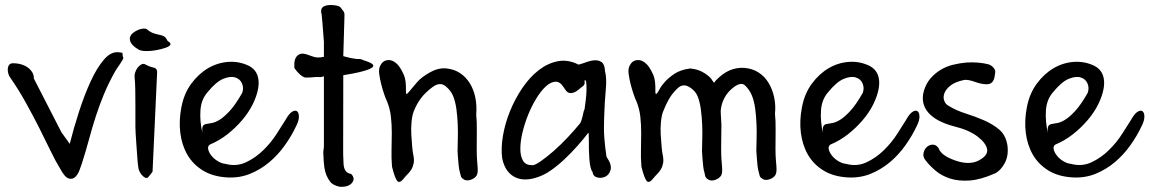

<svg xmlns="http://www.w3.org/2000/svg" viewBox="-20 -703 4514 754"><path d="M21 -397Q14.6 -405.3 12.2 -415.5Q9.8 -425.8 10.7 -434.6Q11.7 -443.4 16.6 -449Q21.5 -454.6 31.2 -454.6Q48.8 -454.6 64.2 -450Q79.6 -445.3 90.3 -437Q101.1 -428.7 107.2 -418.2Q113.3 -407.7 112.8 -395L221.2 -183.6L253.9 -138.2Q269.5 -200.2 290.5 -265.1Q311.5 -330.1 336.2 -383.8Q360.8 -437.5 388.9 -469.7Q417 -502 447.8 -497.6Q455.6 -496.6 458.3 -496.1Q460.9 -495.6 461.2 -493.7Q461.4 -491.7 461.4 -487.3Q461.4 -482.9 464.4 -475.1Q464.4 -473.1 460.4 -466.1Q456.5 -459 450.7 -450.7Q444.8 -442.4 439.2 -434.1Q433.6 -425.8 431.6 -421.9Q405.3 -374.5 387.7 -331.8Q370.1 -289.1 356.2 -246.1Q342.3 -203.1 330.1 -157.7Q317.9 -112.3 301.3 -60.1Q298.3 -51.8 292.2 -34.9Q286.1 -18.1 275.4 -7.8Q264.6 2.4 249.5 -2.2Q234.4 -6.8 216.3 -40.5Q198.2 -69.8 178.2 -111.3Q158.2 -152.8 134.3 -200.2Q110.4 -247.6 82 -298.8Q53.7 -350.1 21 -397Z M511.7 -206.1Q511.7 -213.4 511.7 -237.5Q511.7 -261.7 511.7 -291Q511.7 -320.3 511.2 -350.1Q510.7 -379.9 508.8 -397.5Q507.3 -407.7 511 -418.9Q514.6 -430.2 521.2 -438.2Q527.8 -446.3 535.4 -450.2Q543 -454.1 550.3 -450.2Q568.4 -440.4 582 -438Q595.7 -435.5 597.2 -422.4L579.1 -29.3Q578.6 -28.3 575.4 -23.9Q572.3 -19.5 568.6 -14.9Q564.9 -10.3 561.8 -7.1Q558.6 -3.9 557.1 -3.9Q546.4 -3.9 535.4 -17.8Q524.4 -31.7 522.9 -47.4Q520.5 -64 519 -87.9Q517.6 -111.8 515.6 -135.3Q513.7 -158.7 512.7 -178Q511.7 -197.3 511.7 -206.1ZM523.4 -508.8Q502 -521.5 494.9 -533.9Q487.8 -546.4 490.5 -556.4Q493.2 -566.4 502.4 -573.7Q511.7 -581.1 522.7 -585.7Q533.7 -590.3 543.5 -590.8Q553.2 -591.3 557.1 -587.9Q570.3 -576.7 582.8 -572.5Q595.2 -568.4 605.7 -566.4Q616.2 -564.5 623.8 -560.5Q631.3 -556.6 636.7 -544.4Q637.7 -542.5 642.8 -539.1Q647.9 -535.6 649.4 -531.2Q650.9 -526.9 643.3 -521.5Q635.7 -516.1 611.3 -509.8Q604 -507.8 592.8 -505.9Q581.5 -503.9 568.4 -502.9Q555.2 -502 543.5 -502.9Q531.7 -503.9 523.4 -508.8Z M692.4 -282.2Q702.6 -335.9 731.4 -374.8Q760.3 -413.6 797.4 -435.3Q834.5 -457 877 -460Q919.4 -462.9 958 -444.3Q981.9 -431.6 990.5 -408.7Q999 -385.7 993.9 -356.2Q988.8 -326.7 972.7 -293.9Q956.5 -261.2 930.7 -231Q904.8 -200.7 872.8 -175.5Q840.8 -150.4 804.2 -135.3Q794.9 -128.9 797.6 -116.7Q800.3 -104.5 810.1 -92Q819.8 -79.6 835 -70.3Q850.1 -61 864.7 -59.6Q908.2 -47.9 946 -65.7Q983.9 -83.5 1014.6 -113.8Q1045.4 -144 1067.1 -178.5Q1088.9 -212.9 1101.1 -231.9Q1115.2 -257.3 1127.4 -264.4Q1139.6 -271.5 1146.7 -265.9Q1153.8 -260.3 1153.8 -244.4Q1153.8 -228.5 1142.6 -207Q1125 -169.4 1098.4 -132.1Q1071.8 -94.7 1037.8 -66.2Q1003.9 -37.6 962.2 -20.5Q920.4 -3.4 871.1 -6.3Q814.9 -9.8 776.1 -33.9Q737.3 -58.1 715.6 -95.9Q693.8 -133.8 688 -181.9Q682.1 -230 692.4 -282.2ZM774.9 -181.6Q772.9 -200.7 776.4 -207.3Q779.8 -213.9 788.3 -215.8Q796.9 -217.8 810.8 -219.7Q824.7 -221.7 842.5 -232.7Q860.4 -243.7 882.6 -267.8Q904.8 -292 931.2 -338.4Q938 -357.4 930.4 -375.2Q922.9 -393.1 903.6 -398.9Q884.3 -404.8 856.4 -393.3Q828.6 -381.8 795.9 -341.8Q770 -313 767.1 -269.3Q764.2 -225.6 774.9 -181.6Z M1252 -403.3Q1242.2 -399.4 1232.9 -400.4Q1223.6 -401.4 1211.7 -399.9Q1199.7 -398.4 1180.2 -398.4Q1174.8 -398.4 1167.5 -403.3Q1160.2 -408.2 1153.1 -415.3Q1146 -422.4 1140.9 -429.2Q1135.7 -436 1135.7 -438.5Q1135.7 -442.9 1136 -454.1Q1136.2 -465.3 1141.1 -475.3Q1146 -485.4 1157.2 -490.5Q1168.5 -495.6 1190.4 -487.3Q1199.7 -484.4 1208 -481.2Q1216.3 -478 1226.8 -477.3Q1237.3 -476.6 1252 -480V-538.6Q1244.1 -643.6 1243.2 -646Q1238.8 -660.6 1243.4 -669.7Q1248 -678.7 1262 -681.6Q1275.9 -684.6 1293.7 -682.4Q1311.5 -680.2 1317.4 -673.8Q1322.3 -666.5 1325.4 -663.1Q1328.6 -659.7 1330.6 -655.8Q1332.5 -651.9 1332.8 -646.7Q1333 -641.6 1332.5 -630.4L1328.1 -482.4Q1345.7 -477.5 1356.4 -475.3Q1367.2 -473.1 1373.3 -472.4Q1379.4 -471.7 1382.3 -471.4Q1385.3 -471.2 1387.9 -471.4Q1390.6 -471.7 1393.3 -471.2Q1396 -470.7 1402.3 -469.2Q1401.9 -468.3 1407.2 -466.6Q1412.6 -464.8 1419.9 -462.4Q1427.2 -460 1434.3 -456.5Q1441.4 -453.1 1444.3 -449.2Q1447.3 -445.3 1444.6 -440.9Q1441.9 -436.5 1429.2 -431.2Q1416.5 -425.8 1392.3 -419.9Q1368.2 -414.1 1328.1 -407.7L1327.6 -124.5Q1327.1 -96.7 1329.1 -60.1Q1331.1 -23.4 1358.9 -20Q1376.5 -2 1362.1 15.4Q1347.7 32.7 1313 30.3Q1286.6 23.9 1276.9 11Q1267.1 -2 1261.7 -15.4Q1256.3 -28.8 1253.7 -46.1Q1251 -63.5 1249.5 -104.5Q1251 -123.5 1251.5 -124Q1252 -124.5 1252 -123.8Q1252 -123 1252 -130.6Q1252 -138.2 1252 -171.4Z M1850.1 -253.4Q1853 -226.1 1852.5 -190.4Q1852.1 -154.8 1852.1 -117.7Q1852.1 -91.3 1853.5 -74.5Q1855 -57.6 1855.7 -46.4Q1856.4 -35.2 1855.7 -27.6Q1855 -20 1852.1 -14.2Q1844.7 -2.4 1829.1 2.9Q1813.5 8.3 1802.7 2.4Q1797.9 -0.5 1794.9 -3.2Q1792 -5.9 1790.3 -10Q1788.6 -14.2 1787.6 -20.3Q1786.6 -26.4 1783.7 -36.1Q1782.7 -41 1781.5 -51Q1780.3 -61 1779.5 -72Q1778.8 -83 1777.8 -93.3Q1776.9 -103.5 1776.9 -109.4Q1776.9 -127.4 1777.8 -155.3Q1778.8 -183.1 1777.6 -213.4Q1776.4 -243.7 1772.5 -273.4Q1768.6 -303.2 1759.5 -325.7Q1750.5 -348.1 1729 -365.2Q1707.5 -382.3 1678.7 -361.1Q1649.9 -339.8 1632.8 -316.7Q1615.7 -293.5 1605 -266.1Q1598.6 -250 1596.2 -224.9Q1593.8 -199.7 1595.2 -175Q1596.7 -150.4 1598.6 -128.4Q1600.6 -106.4 1602.5 -97.7Q1607.4 -76.2 1604.5 -61.8Q1601.6 -47.4 1595.2 -37.1Q1588.9 -26.9 1581.5 -19.8Q1574.2 -12.7 1568.8 -5.9Q1549.8 19.5 1540 7.6Q1530.3 -4.4 1519.5 -48.3Q1516.6 -82 1517.6 -115.5Q1518.6 -148.9 1518.6 -181.4Q1518.6 -213.9 1515.1 -244.9Q1511.7 -275.9 1500 -304.7Q1494.6 -315.4 1488.3 -334.2Q1481.9 -353 1476.8 -373.5Q1471.7 -394 1469.2 -412.8Q1466.8 -431.6 1472.2 -442.9Q1479 -457.5 1488.5 -462.6Q1498 -467.8 1509.3 -467Q1520.5 -466.3 1531.7 -458Q1543 -449.7 1551.3 -436.5Q1557.1 -428.7 1566.2 -408.4Q1575.2 -388.2 1574.2 -344.2Q1574.2 -330.6 1578.9 -334.7Q1583.5 -338.9 1593.8 -351.6Q1604 -364.3 1619.6 -382.1Q1635.3 -399.9 1667.2 -418.2Q1699.2 -436.5 1730.5 -434.6Q1762.7 -431.6 1786.1 -416.3Q1809.6 -400.9 1825 -376Q1840.3 -351.1 1846.7 -319.8Q1853 -288.6 1850.1 -253.4Z M1952.1 -81.5Q1946.8 -122.1 1955.3 -171.1Q1963.9 -220.2 1983.4 -267.8Q2002.9 -315.4 2031.5 -357.7Q2060.1 -399.9 2095.7 -427.5Q2131.3 -455.1 2171.1 -462.6Q2210.9 -470.2 2252 -449.2Q2267.1 -453.1 2284.4 -459.5Q2301.8 -465.8 2316.9 -466.3Q2332 -466.8 2343.3 -458.5Q2354.5 -450.2 2356 -423.3Q2363.3 -396 2358.9 -349.9Q2354.5 -303.7 2352.5 -241.2Q2350.6 -197.3 2353.3 -161.1Q2356 -125 2361.8 -87.4Q2383.3 -56.2 2377.9 -36.4Q2372.6 -16.6 2357.2 -9.3Q2341.8 -2 2325.4 -6.1Q2309.1 -10.3 2306.6 -28.8Q2301.8 -33.7 2298.8 -47.4Q2295.9 -61 2294.4 -79.1Q2293 -97.2 2292.7 -115.7Q2292.5 -134.3 2292.5 -149.4Q2292.5 -164.6 2292 -173.8Q2291.5 -183.1 2290 -181.2Q2271 -156.2 2247.1 -129.4Q2223.1 -102.5 2196.8 -77.6Q2170.4 -52.7 2142.3 -33.2Q2114.3 -13.7 2085.4 -5.4Q2064.5 1.5 2043.2 1.7Q2022 2 2003.7 -6.6Q1985.4 -15.1 1971.9 -33.2Q1958.5 -51.3 1952.1 -81.5ZM2275.4 -387.2Q2276.4 -378.9 2275.9 -375.5Q2275.4 -372.1 2273.7 -369.4Q2272 -366.7 2268.8 -364.3Q2265.6 -361.8 2260.3 -357.9Q2243.7 -342.8 2232.4 -339.4Q2221.2 -335.9 2214.4 -338.4Q2207.5 -340.8 2202.9 -346.9Q2198.2 -353 2193.4 -360.4Q2179.2 -383.3 2160.6 -382.1Q2142.1 -380.9 2123.3 -363.5Q2104.5 -346.2 2086.2 -316.4Q2067.9 -286.6 2054 -252Q2040 -217.3 2031.7 -182.1Q2023.4 -147 2023.4 -118.4Q2023.4 -89.8 2033.9 -72Q2044.4 -54.2 2067.9 -54.7Q2077.1 -51.8 2100.8 -67.9Q2124.5 -84 2153.3 -109.1Q2182.1 -134.3 2210 -164.1Q2237.8 -193.8 2256.8 -217.3Q2260.3 -221.2 2262.9 -229Q2265.6 -236.8 2267.8 -246.1Q2270 -255.4 2271.5 -262.7Q2272.9 -270 2275.4 -272.9Q2277.3 -286.6 2280 -307.4Q2282.7 -328.1 2283.2 -347.4Q2283.7 -366.7 2282.2 -378.7Q2280.8 -390.6 2275.4 -387.2Z M2788.6 -384.3Q2816.4 -414.1 2844.5 -426.3Q2872.6 -438.5 2903.3 -436.5Q2935.5 -433.6 2959.2 -418.2Q2982.9 -402.8 2998 -377.9Q3013.2 -353 3020 -321.8Q3026.9 -290.5 3023.4 -255.9Q3026.4 -228.5 3025.9 -192.6Q3025.4 -156.7 3025.4 -119.6Q3025.4 -92.8 3026.9 -76.2Q3028.3 -59.6 3029.1 -48.6Q3029.8 -37.6 3029.1 -29.8Q3028.3 -22 3025.4 -16.1Q3018.1 -4.4 3002.4 1Q2986.8 6.3 2976.1 0.5Q2971.2 -2.4 2968.3 -4.9Q2965.3 -7.3 2963.6 -11.7Q2961.9 -16.1 2960.9 -22.2Q2960 -28.3 2957 -38.1Q2956.1 -43 2954.8 -52.7Q2953.6 -62.5 2952.9 -73.7Q2952.1 -85 2951.2 -95.2Q2950.2 -105.5 2950.2 -111.3Q2950.2 -129.4 2951.2 -157Q2952.1 -184.6 2950.9 -215.1Q2949.7 -245.6 2945.8 -275.4Q2941.9 -305.2 2932.9 -327.6Q2923.8 -350.1 2906.2 -367.2Q2888.7 -384.3 2854.2 -354.7Q2819.8 -325.2 2811.5 -278.8Q2809.6 -267.1 2810.5 -258.8Q2811.5 -250.5 2813 -212.4Q2813.5 -225.6 2812.7 -190.2Q2812 -154.8 2812 -117.2Q2812 -90.8 2813.5 -74Q2814.9 -57.1 2815.7 -45.9Q2816.4 -34.7 2815.7 -27.1Q2814.9 -19.5 2812 -13.7Q2804.7 -2.4 2789.3 3.2Q2773.9 8.8 2762.7 2.9Q2757.8 0 2754.9 -2.7Q2752 -5.4 2750.2 -9.5Q2748.5 -13.7 2747.6 -20Q2746.6 -26.4 2743.7 -35.6Q2742.7 -40.5 2741.5 -50.5Q2740.2 -60.5 2739.5 -71.5Q2738.8 -82.5 2737.8 -92.8Q2736.8 -103 2736.8 -109.4Q2736.8 -127.4 2737.8 -155Q2738.8 -182.6 2737.5 -212.9Q2736.3 -243.2 2732.4 -272.9Q2728.5 -302.7 2719.5 -325.2Q2710.4 -347.7 2686 -361.8Q2661.6 -376 2640.9 -356.2Q2620.1 -336.4 2607.7 -314.9Q2595.2 -293.5 2584.5 -266.1Q2578.1 -250 2575.7 -224.9Q2573.2 -199.7 2574.7 -175Q2576.2 -150.4 2578.1 -128.4Q2580.1 -106.4 2582 -97.7Q2586.9 -76.2 2584 -61.8Q2581.1 -47.4 2574.7 -37.1Q2568.4 -26.9 2561 -19.8Q2553.7 -12.7 2548.3 -5.9Q2529.3 19.5 2519.5 7.6Q2509.8 -4.4 2499 -48.3Q2496.1 -82 2497.1 -115.5Q2498 -148.9 2498 -181.4Q2498 -213.9 2494.6 -244.9Q2491.2 -275.9 2479.5 -304.7Q2474.1 -315.4 2467.8 -334.2Q2461.4 -353 2456.3 -373.5Q2451.2 -394 2448.7 -412.8Q2446.3 -431.6 2451.7 -442.9Q2458.5 -457.5 2468 -462.6Q2477.5 -467.8 2488.8 -467Q2500 -466.3 2511.2 -458Q2522.5 -449.7 2530.8 -436.5Q2536.6 -428.7 2545.7 -408.4Q2554.7 -388.2 2553.7 -344.2Q2553.7 -330.6 2558.3 -334.7Q2563 -338.9 2570.1 -352.5Q2577.1 -366.2 2591.3 -381.8Q2605.5 -397.5 2628.4 -413.1Q2651.4 -428.7 2690.4 -434.1Q2722.7 -431.2 2746.3 -416Q2770 -400.9 2777.6 -386.7Q2785.2 -372.6 2788.6 -384.3Z M3129.4 -282.2Q3139.6 -335.9 3168.5 -374.8Q3197.3 -413.6 3234.4 -435.3Q3271.5 -457 3314 -460Q3356.4 -462.9 3395 -444.3Q3418.9 -431.6 3427.5 -408.7Q3436 -385.7 3430.9 -356.2Q3425.8 -326.7 3409.7 -293.9Q3393.6 -261.2 3367.7 -231Q3341.8 -200.7 3309.8 -175.5Q3277.8 -150.4 3241.2 -135.3Q3231.9 -128.9 3234.6 -116.7Q3237.3 -104.5 3247.1 -92Q3256.8 -79.6 3272 -70.3Q3287.1 -61 3301.8 -59.6Q3345.2 -47.9 3383.1 -65.7Q3420.9 -83.5 3451.7 -113.8Q3482.4 -144 3504.2 -178.5Q3525.9 -212.9 3538.1 -231.9Q3552.2 -257.3 3564.5 -264.4Q3576.7 -271.5 3583.7 -265.9Q3590.8 -260.3 3590.8 -244.4Q3590.8 -228.5 3579.6 -207Q3562 -169.4 3535.4 -132.1Q3508.8 -94.7 3474.9 -66.2Q3440.9 -37.6 3399.2 -20.5Q3357.4 -3.4 3308.1 -6.3Q3252 -9.8 3213.1 -33.9Q3174.3 -58.1 3152.6 -95.9Q3130.9 -133.8 3125 -181.9Q3119.1 -230 3129.4 -282.2ZM3211.9 -181.6Q3210 -200.7 3213.4 -207.3Q3216.8 -213.9 3225.3 -215.8Q3233.9 -217.8 3247.8 -219.7Q3261.7 -221.7 3279.5 -232.7Q3297.4 -243.7 3319.6 -267.8Q3341.8 -292 3368.2 -338.4Q3375 -357.4 3367.4 -375.2Q3359.9 -393.1 3340.6 -398.9Q3321.3 -404.8 3293.5 -393.3Q3265.6 -381.8 3232.9 -341.8Q3207 -313 3204.1 -269.3Q3201.2 -225.6 3211.9 -181.6Z M3728 -206.5Q3656.2 -225.1 3625.2 -261.2Q3594.2 -297.4 3608.4 -347.2Q3617.2 -375.5 3634.5 -395.5Q3651.9 -415.5 3674.3 -429Q3696.8 -442.4 3722.7 -448.7Q3748.5 -455.1 3775.9 -457.5Q3798.8 -459 3821.8 -457Q3844.7 -455.1 3864.3 -449.7Q3876.5 -444.3 3883.3 -435.1Q3890.1 -425.8 3888.2 -417.5Q3887.2 -412.6 3886.2 -404.5Q3885.3 -396.5 3882.1 -388.9Q3878.9 -381.3 3872.1 -376.7Q3865.2 -372.1 3853.5 -372.1Q3842.8 -372.1 3830.6 -375Q3818.4 -377.9 3806.9 -382.1Q3795.4 -386.2 3784.9 -388.2Q3774.4 -390.1 3767.1 -389.2Q3731.4 -381.8 3713.1 -367.4Q3694.8 -353 3689 -337.6Q3683.1 -322.3 3687.7 -308.6Q3692.4 -294.9 3703.1 -288.6Q3734.9 -269 3772.9 -257.1Q3811 -245.1 3845 -230.2Q3878.9 -215.3 3904.1 -194.1Q3929.2 -172.9 3936 -133.8Q3941.9 -92.8 3925.8 -62.7Q3909.7 -32.7 3887.2 -22Q3831.1 2.9 3787.4 5.9Q3743.7 8.8 3710.7 -2Q3677.7 -12.7 3654.3 -32.5Q3630.9 -52.2 3615.2 -72.8Q3603.5 -86.4 3606.7 -101.6Q3609.9 -116.7 3619.4 -125.5Q3628.9 -134.3 3642.3 -135Q3655.8 -135.7 3666 -121.1Q3674.8 -92.8 3730.7 -73Q3786.6 -53.2 3824 -73Q3861.3 -92.8 3856.4 -117.4Q3851.6 -142.1 3818.4 -167.2Q3785.2 -192.4 3728 -206.5Z M4012.7 -282.2Q4022.9 -335.9 4051.8 -374.8Q4080.6 -413.6 4117.7 -435.3Q4154.8 -457 4197.3 -460Q4239.7 -462.9 4278.3 -444.3Q4302.2 -431.6 4310.8 -408.7Q4319.3 -385.7 4314.2 -356.2Q4309.1 -326.7 4293 -293.9Q4276.9 -261.2 4251 -231Q4225.1 -200.7 4193.1 -175.5Q4161.1 -150.4 4124.5 -135.3Q4115.2 -128.9 4117.9 -116.7Q4120.6 -104.5 4130.4 -92Q4140.1 -79.6 4155.3 -70.3Q4170.4 -61 4185.1 -59.6Q4228.5 -47.9 4266.4 -65.7Q4304.2 -83.5 4335 -113.8Q4365.7 -144 4387.5 -178.5Q4409.2 -212.9 4421.4 -231.9Q4435.5 -257.3 4447.8 -264.4Q4460 -271.5 4467 -265.9Q4474.1 -260.3 4474.1 -244.4Q4474.1 -228.5 4462.9 -207Q4445.3 -169.4 4418.7 -132.1Q4392.1 -94.7 4358.2 -66.2Q4324.2 -37.6 4282.5 -20.5Q4240.7 -3.4 4191.4 -6.3Q4135.3 -9.8 4096.4 -33.9Q4057.6 -58.1 4035.9 -95.9Q4014.2 -133.8 4008.3 -181.9Q4002.4 -230 4012.7 -282.2ZM4095.2 -181.6Q4093.3 -200.7 4096.7 -207.3Q4100.1 -213.9 4108.6 -215.8Q4117.2 -217.8 4131.1 -219.7Q4145 -221.7 4162.8 -232.7Q4180.7 -243.7 4202.9 -267.8Q4225.1 -292 4251.5 -338.4Q4258.3 -357.4 4250.7 -375.2Q4243.2 -393.1 4223.9 -398.9Q4204.6 -404.8 4176.8 -393.3Q4148.9 -381.8 4116.2 -341.8Q4090.3 -313 4087.4 -269.3Q4084.5 -225.6 4095.2 -181.6Z"/></svg>

Font: AKL 022
Style: Regular
Weight: 400
Designer: AKL
Foundry: AKL
Version: Version 2.053;August 19, 2024;FontCreator 13.0.0.2675 64-bit